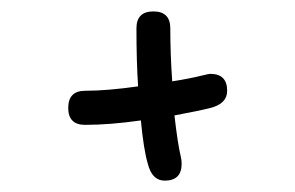

<svg xmlns="http://www.w3.org/2000/svg" viewBox="-20 -380 520 338"><path d="M100.1 -189.9Q100.1 -220.2 129.9 -220.2Q168.5 -220.2 223.1 -228Q220.2 -271.5 220.2 -330.1Q220.2 -359.9 250 -359.9Q279.8 -359.9 279.8 -330.1Q279.8 -283.7 283.2 -236.8Q314.5 -241.7 335.9 -247.1Q347.7 -250 350.1 -250Q379.9 -250 379.9 -220.2Q379.9 -197.3 350.1 -189.9Q331.5 -185.1 287.1 -176.8Q293 -126 297.9 -106Q299.8 -98.1 299.8 -91.8Q299.8 -62 270 -62Q247.6 -62 240.2 -91.8Q232.9 -116.2 228 -168Q173.3 -160.2 129.9 -160.2Q100.1 -160.2 100.1 -189.9Z"/></svg>

Font: Pecita
Style: Book
Weight: 400
Width: 6
Version: Version 3.4.1